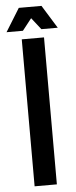

<svg xmlns="http://www.w3.org/2000/svg" viewBox="-70 -881 360 911"><g transform="rotate(-5 110.0 -425.0)"><path d="M232 -740H154L110 -796L66 -740H-12L56 -850H164ZM163 0H57V-700H163Z"/></g></svg>

Font: Bebas Kai
Style: Regular
Weight: 400
Designer: Ryoichi Tsunekawa
Foundry: Dharma Type
Version: Version 1.001;PS 001.001;hotconv 1.0.70;makeotf.lib2.5.58329